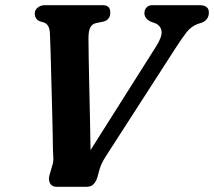

<svg xmlns="http://www.w3.org/2000/svg" viewBox="-20 -720 825 740"><path d="M536.5 -669Q536.5 -682.5 544.8 -691.2Q553 -700 566 -700H749Q785 -700 785 -672Q785 -643.5 757.5 -632.5L741.5 -627.5Q716.5 -618 698.5 -595Q680.5 -572 653 -529L387.5 -117Q379.5 -104.5 373.8 -93.2Q368 -82 364 -68.5L356 -39Q351.5 -23 342 -11.5Q332.5 0 313 0H198Q180 0 172.8 -13.5Q165.5 -27 171 -46L181.5 -82Q186.5 -96.5 185.5 -113.2Q184.5 -130 184 -144Q184 -158.5 183.2 -199.2Q182.5 -240 181 -294.8Q179.5 -349.5 178 -407Q176.5 -464.5 175.2 -513.2Q174 -562 172.5 -589Q171.5 -625 150 -633L134.5 -637.5Q114 -645.5 114 -668.5Q114 -681.5 125.5 -690.8Q137 -700 152 -700H376.5Q405 -700 405 -672Q405 -644 379.5 -637L350.5 -631Q334.5 -627.5 327.5 -613.2Q320.5 -599 321 -568.5Q321 -546.5 321.8 -499Q322.5 -451.5 324 -389.8Q325.5 -328 326.8 -263Q328 -198 329 -141.5L581 -540Q604.5 -577 602.8 -598Q601 -619 580.5 -629.5L560 -637Q536.5 -649.5 536.5 -669Z"/></svg>

Font: Fraunces 9pt S050 SemiBold
Style: Italic
Weight: 600
Italic angle: -16°
Version: Version 1.000; ttfautohint (v1.8.3)